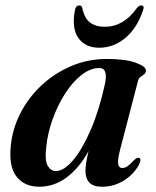

<svg xmlns="http://www.w3.org/2000/svg" viewBox="-20 -680 577 710"><path d="M425.5 -132Q414 -88.5 417 -73.5Q420 -58.5 432 -58.5Q441 -58.5 451 -65Q461 -71.5 476 -88Q487.5 -99 494.5 -96Q504.5 -91.5 494 -71Q473.5 -34 437.2 -11.8Q401 10.5 357.5 10.5Q325 10.5 310.5 -4.8Q296 -20 296 -48.5Q296 -73.5 307.5 -121.5Q273 -58.5 226.5 -24Q180 10.5 125.5 10.5Q70.5 10.5 41.2 -26.8Q12 -64 20 -140.5Q25.5 -202 54.5 -259.5Q83.5 -317 131.5 -362.5Q179.5 -408 241.8 -435Q304 -462 375.5 -462Q443.5 -462 482.2 -448Q521 -434 519.5 -418.5Q519 -409.5 512.8 -405Q506.5 -400.5 499.8 -395.8Q493 -391 490.5 -381.5ZM151 -136Q145 -87.5 156.2 -67.5Q167.5 -47.5 186.5 -47.5Q216.5 -47.5 250.5 -87.8Q284.5 -128 315.8 -200.5Q347 -273 368 -369Q380.5 -428.5 347.5 -428.5Q314 -428.5 281 -402.5Q248 -376.5 220.5 -333.5Q193 -290.5 174.5 -238.8Q156 -187 151 -136ZM367.5 -581Q437 -581 485.5 -649.5Q494 -660 502 -660Q515.5 -660 509 -642Q486.5 -575 443 -539.2Q399.5 -503.5 347 -503.5Q295.5 -503.5 270 -539.2Q244.5 -575 257 -642Q260 -660 274 -660Q282 -660 284.5 -649.5Q292 -613 312.8 -597Q333.5 -581 367.5 -581Z"/></svg>

Font: Fraunces 72pt SemiBold
Style: Italic
Weight: 600
Italic angle: -16°
Version: Version 1.000;[b76b70a41]